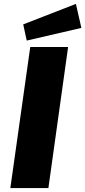

<svg xmlns="http://www.w3.org/2000/svg" viewBox="-20 -964 437 984"><path d="M369 -944 99 -839 117 -756 397 -821ZM135 -723 33 0H228L329 -723Z"/></svg>

Font: United Sans Black
Style: Italic
Weight: 900
Italic angle: -8°
Designer: Pablo Impallari, Rodrigo Fuenzalida (Modified by Dan O. Williams)
Version: Version 1.000;PS 001.000;hotconv 1.0.88;makeotf.lib2.5.64775